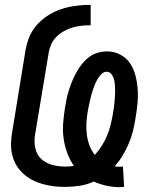

<svg xmlns="http://www.w3.org/2000/svg" viewBox="-20 -763 640 792"><path d="M474 9Q446 9 419 3Q392 -3 367 -14Q338 -1 307.5 3.5Q277 8 247 8Q223 8 199.5 5Q176 2 153.5 -4.5Q131 -11 111.5 -21.5Q92 -32 75.5 -47Q59 -62 47.5 -81.5Q36 -101 30.5 -123.5Q25 -146 25.5 -170Q26 -194 30 -217L86 -560Q90 -581 97.5 -602Q105 -623 118 -642Q131 -661 148 -676.5Q165 -692 184.5 -703.5Q204 -715 225.5 -723Q247 -731 268 -735Q289 -739 310.5 -741Q332 -743 354 -743V-659Q336 -659 317.5 -657Q299 -655 281 -650Q263 -645 245.5 -635.5Q228 -626 214 -612.5Q200 -599 192 -581.5Q184 -564 181 -546L124 -204Q120 -177 126 -150.5Q132 -124 150.5 -107Q169 -90 195 -83Q221 -76 248 -76Q257 -76 266.5 -76.5Q276 -77 285 -79Q268 -103 257.5 -131.5Q247 -160 242.5 -191Q238 -222 240.5 -254Q243 -286 248 -318Q251 -337 255 -356Q259 -375 265 -393.5Q271 -412 278.5 -430Q286 -448 296 -466Q306 -484 319 -500Q332 -516 348 -528Q364 -540 383.5 -545.5Q403 -551 422 -551Q451 -551 476.5 -537.5Q502 -524 517 -501Q532 -478 539 -450.5Q546 -423 548 -393.5Q550 -364 547 -334.5Q544 -305 539 -276Q535 -249 528.5 -223Q522 -197 511.5 -172Q501 -147 486.5 -122.5Q472 -98 453 -77Q458 -76 464 -75.5Q470 -75 476 -75Q479 -75 481.5 -75.5Q484 -76 487 -76L492 8Q488 8 483 8.5Q478 9 474 9ZM371 -124Q387 -141 399.5 -161Q412 -181 421 -202Q430 -223 435.5 -245Q441 -267 445 -289Q447 -302 449 -314Q451 -326 452 -338.5Q453 -351 454 -363.5Q455 -376 455 -388.5Q455 -401 454 -413Q453 -425 450 -436.5Q447 -448 439.5 -457.5Q432 -467 420 -467Q408 -467 399 -458Q390 -449 383.5 -438.5Q377 -428 372.5 -417Q368 -406 364 -395Q360 -384 357 -372.5Q354 -361 351.5 -349.5Q349 -338 346.5 -326.5Q344 -315 342 -304Q338 -280 336.5 -256Q335 -232 338 -208.5Q341 -185 349 -163.5Q357 -142 371 -124Z"/></svg>

Font: Iosevka Curly Slab MdEx
Style: Italic
Weight: 500
Width: 7
Italic angle: -9°
Monospace: yes
Designer: Belleve Invis
Foundry: Belleve Invis
Version: Version 11.0.0; ttfautohint (v1.8.3)